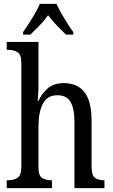

<svg xmlns="http://www.w3.org/2000/svg" viewBox="-20 -978 587 998"><path d="M15 0V-41H23Q50 -41 70.5 -53.5Q91 -66 91 -113V-651Q91 -695 70 -707Q49 -719 23 -719H15V-760H180V-534Q180 -509 178 -484Q176 -459 176 -454H180Q197 -492 228.5 -519Q260 -546 312 -546Q382 -546 419 -499Q456 -452 456 -349V-113Q456 -66 474 -53.5Q492 -41 521 -41H523V0H367V-346Q367 -412 347 -447.5Q327 -483 278 -483Q226 -483 203 -439Q180 -395 180 -321V-108Q180 -64 199.5 -52.5Q219 -41 248 -41H250V0ZM100 -811Q113 -830 130 -856Q147 -882 162.5 -909Q178 -936 187 -958H274Q283 -936 298.5 -909Q314 -882 330.5 -856Q347 -830 361 -811V-798H323Q300 -820 275 -846Q250 -872 230 -899Q211 -872 186 -846Q161 -820 138 -798H100Z"/></svg>

Font: Noto Serif Condensed
Style: Regular
Weight: 400
Width: 3
Designer: Monotype Design Team
Foundry: Monotype Imaging Inc.
Version: Version 2.013; ttfautohint (v1.8.4.7-5d5b)